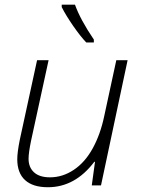

<svg xmlns="http://www.w3.org/2000/svg" viewBox="-20 -786 598 814"><path d="M186 -530.8 111.8 -189.9Q101.1 -138.2 101.1 -112.8Q101.1 -76.7 124.3 -55.4Q147.5 -34.2 191.9 -34.2Q245.6 -34.2 293.2 -66.2Q340.8 -98.1 373.3 -157.5Q405.8 -216.8 421.9 -293.9L473.1 -530.8H521L408.2 0H369.1L382.8 -100.1H379.9Q298.3 7.8 183.1 7.8Q119.1 7.8 86.2 -22.5Q53.2 -52.7 53.2 -110.8Q53.2 -140.1 64 -193.8L137.2 -530.8ZM377.9 -606H345.7Q321.3 -631.3 290 -676.5Q258.8 -721.7 241.7 -755.9V-766.1H297.9Q320.3 -703.1 377.9 -618.2Z"/></svg>

Font: CAA NEO Sans Light
Style: Italic
Weight: 300
Italic angle: -12°
Version: Version 1.10